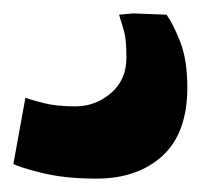

<svg xmlns="http://www.w3.org/2000/svg" viewBox="-47 -37 300 287"><path d="M97 230Q50 230 15.8 221.5Q-18.5 213 -27 208L-9 109Q-2 112 17.8 117Q37.5 122 66 122Q95.5 122 118.8 102.2Q142 82.5 142 49Q142 21 138 8.2Q134 -4.5 131 -15L152 -17L202 -15Q212 -1 222.5 25.8Q233 52.5 233 94Q233 162 195.8 196Q158.5 230 97 230Z"/></svg>

Font: Merriweather Sans ExtraBold
Style: Italic
Weight: 800
Italic angle: -7.5°
Designer: Eben Sorkin
Foundry: Eben Sorkin
Version: Version 2.001; ttfautohint (v1.8.3)